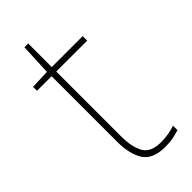

<svg xmlns="http://www.w3.org/2000/svg" viewBox="-218 -702 755 755"><g transform="rotate(-45 159.5 -324.5)"><path d="M212 -15Q156 -15 136.5 -48.5Q117 -82 117 -143V-503H289V-528H117V-659H96L90 -528L10 -525V-503H91V-140Q91 -70 116.5 -30Q142 10 212 10Q238 10 256 6Q274 2 291 -3V-28Q255 -15 212 -15Z"/></g></svg>

Font: Noto Sans UI Thin
Style: Regular
Weight: 250
Designer: Monotype Design Team
Foundry: Monotype Imaging Inc.
Version: Version 1.901